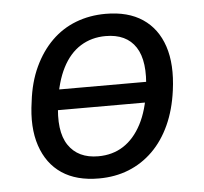

<svg xmlns="http://www.w3.org/2000/svg" viewBox="-43 -545 636 598"><g transform="rotate(-5 275.0 -245.5)"><path d="M243 9Q173 9 127.5 -21.5Q82 -52 62.5 -110Q43 -168 55 -248Q62 -308 84 -355Q106 -402 139 -434.5Q172 -467 215 -483.5Q258 -500 308 -500Q378 -500 423.5 -469.5Q469 -439 488 -382Q507 -325 496 -244Q488 -184 466.5 -137Q445 -90 412 -57.5Q379 -25 336.5 -8Q294 9 243 9ZM247 -60Q292 -60 326 -82Q360 -104 382.5 -147Q405 -190 413 -253Q425 -342 396 -386.5Q367 -431 302 -431Q258 -431 223.5 -409.5Q189 -388 167 -345Q145 -302 137 -239Q124 -149 154 -104.5Q184 -60 247 -60ZM105 -214 116 -278H445L434 -214Z"/></g></svg>

Font: Nunito Sans 10pt SemiCondensed Medium
Style: Italic
Weight: 500
Width: 4
Italic angle: -9°
Designer: Vernon Adams
Foundry: Vernon Adams
Version: Version 3.101;gftools[0.9.27]